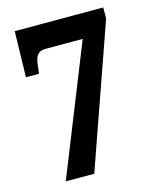

<svg xmlns="http://www.w3.org/2000/svg" viewBox="-108 -790 710 866"><g transform="rotate(-15 246.5 -357.0)"><path d="M91 0H224L457 -663V-714H44L39 -500H100L106 -549C111 -584 125 -601 157 -601H331Z"/></g></svg>

Font: Noto Serif Khmer Condensed ExtraBold
Style: Regular
Weight: 800
Width: 3
Designer: Danh Hong and the Monotype Design Team
Foundry: Monotype Imaging Inc.
Version: Version 2.004